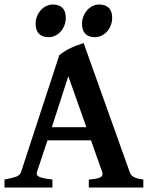

<svg xmlns="http://www.w3.org/2000/svg" viewBox="-20 -835 668 855"><path d="M364.7 -268.6 284.2 -495.6 210.9 -268.6ZM191.4 -210 144.5 -68.8Q139.6 -53.7 156.5 -46.9Q173.3 -40 213.4 -35.6V0H0V-35.6Q33.2 -41.5 51 -47.9Q68.8 -54.2 73.7 -68.8L244.1 -589.4Q255.9 -599.1 269.3 -607.4Q282.7 -615.7 297.1 -622.3Q311.5 -628.9 325.7 -634Q339.8 -639.2 352.5 -643.1L557.6 -68.8Q560.1 -62 564 -56.6Q567.9 -51.3 574.7 -47.4Q581.5 -43.5 592 -40.5Q602.5 -37.6 618.2 -35.6V0H375.5V-35.6Q413.6 -38.1 427 -45.4Q440.4 -52.7 435.1 -68.8L385.3 -210ZM479.5 -755.9Q479.5 -737.8 473.4 -722.2Q467.3 -706.5 456.8 -694.8Q446.3 -683.1 432.4 -676.3Q418.5 -669.4 402.8 -669.4Q374.5 -669.4 359.9 -684.6Q345.2 -699.7 345.2 -729Q345.2 -747.1 351.6 -762.7Q357.9 -778.3 368.4 -790Q378.9 -801.8 392.6 -808.3Q406.2 -814.9 421.4 -814.9Q448.7 -814.9 464.1 -800.3Q479.5 -785.6 479.5 -755.9ZM272.9 -755.9Q272.9 -737.8 266.8 -722.2Q260.7 -706.5 250.5 -694.8Q240.2 -683.1 226.3 -676.3Q212.4 -669.4 196.8 -669.4Q168.5 -669.4 153.6 -684.6Q138.7 -699.7 138.7 -729Q138.7 -747.1 145 -762.7Q151.4 -778.3 161.9 -790Q172.4 -801.8 186.3 -808.3Q200.2 -814.9 214.8 -814.9Q242.7 -814.9 257.8 -800.3Q272.9 -785.6 272.9 -755.9Z"/></svg>

Font: Gentium Basic
Style: Bold
Weight: 700
Designer: J. Victor Gaultney and Annie Olsen
Foundry: SIL International
Version: Version 1.100